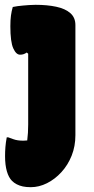

<svg xmlns="http://www.w3.org/2000/svg" viewBox="-20 -577 390 797"><path d="M128 -557Q176 -557 213.5 -549Q251 -541 272 -522.5Q293 -504 293 -473Q293 -423 293 -382Q293 -341 293 -303.5Q293 -266 293 -225Q293 -184 293 -133.5Q293 -83 293 -16Q293 30 277.5 69Q262 108 235 137.5Q208 167 175 183.5Q142 200 108 200Q89 200 75 197Q61 194 49.5 188Q38 182 30 174Q16 160 8.5 134Q1 108 1 71Q1 52 2.5 33Q4 14 8 -7H14Q25 -3 34.5 0.5Q44 4 54.5 5.5Q65 7 77 7Q81 7 85 6.5Q89 6 93 6Q95 -10 96 -26Q97 -42 97 -60Q97 -78 97 -100Q97 -142 97 -171.5Q97 -201 97 -227Q97 -253 97 -282.5Q97 -312 97 -354L91 -359Q88 -357 84.5 -355Q81 -353 77.5 -352Q74 -351 71 -350.5Q68 -350 63 -350Q47 -350 35 -376.5Q23 -403 23 -468Q23 -494 25.5 -512.5Q28 -531 33 -548Q42 -550 53 -551.5Q64 -553 76 -554Q88 -555 101 -556Q114 -557 128 -557Z"/></svg>

Font: Recursive Casual Black
Style: Regular
Weight: 900
Version: Version 1.047